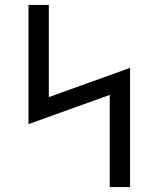

<svg xmlns="http://www.w3.org/2000/svg" viewBox="-20 -755 640 775"><path d="M423 0V-372L95 -254V-735H177V-363L505 -481V0Z"/></svg>

Font: Iosevka Plex Etoile
Style: Regular
Weight: 400
Designer: Belleve Invis
Foundry: Belleve Invis
Version: Version 25.1.1; ttfautohint (v1.8.4)